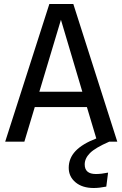

<svg xmlns="http://www.w3.org/2000/svg" viewBox="-20 -709 613 961"><path d="M404 114Q404 162 460 162Q487 162 521 155L512 225Q477 232 449 232Q392 232 358 203.5Q324 175 324 131Q324 83 358 47Q392 11 462 -16L415 -173H154L102 0H6L227 -689H347L567 0H527Q456 31 430 57.5Q404 84 404 114ZM392 -250 285 -610 177 -250Z"/></svg>

Font: FiraGOUPP
Style: Medium
Weight: 400
Designer: bBox Type
Foundry: bBox Type GmbH
Version: Version 1.001